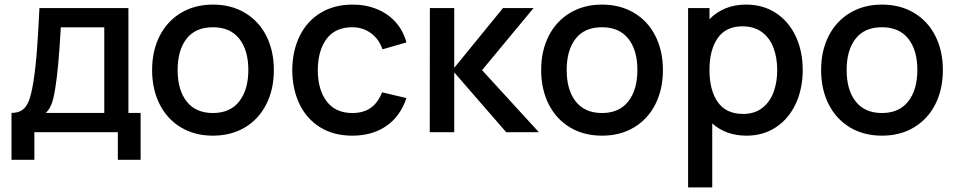

<svg xmlns="http://www.w3.org/2000/svg" viewBox="-20 -575 4160 835"><path d="M30 -84Q59.5 -84 77.2 -96.8Q95 -109.5 105.8 -137.2Q116.5 -165 124.5 -215Q134.5 -276 140.2 -350.8Q146 -425.5 151.5 -540H538.5V-84H591.5V120H492.5V0H129.5V120H30ZM433.5 -84V-456H244.5Q234 -272.5 221 -195.5Q214.5 -152 205.8 -126.8Q197 -101.5 179.5 -84Z M641.5 -270.5Q641.5 -354.5 674.5 -419Q707.5 -483.5 767.5 -519.2Q827.5 -555 906 -555Q985.5 -555 1045.8 -519Q1106 -483 1138.5 -418.2Q1171 -353.5 1171 -270.5Q1171 -186.5 1138.2 -121.8Q1105.5 -57 1045.5 -21Q985.5 15 906 15Q826.5 15 766.5 -21.2Q706.5 -57.5 674 -122.2Q641.5 -187 641.5 -270.5ZM1060 -270.5Q1060 -357 1020.5 -406.8Q981 -456.5 906 -456.5Q830 -456.5 791.2 -406.5Q752.5 -356.5 752.5 -270.5Q752.5 -183.5 792 -133.5Q831.5 -83.5 906 -83.5Q981 -83.5 1020.5 -134.2Q1060 -185 1060 -270.5Z M1251 -270Q1251.5 -353.5 1283.2 -418.2Q1315 -483 1374.2 -519Q1433.5 -555 1513.5 -555Q1572 -555 1620.2 -535Q1668.5 -515 1701.2 -478Q1734 -441 1747.5 -390.5L1643.5 -360.5Q1628 -405.5 1592.8 -431Q1557.5 -456.5 1512 -456.5Q1438 -456.5 1400.2 -405.8Q1362.5 -355 1362 -270Q1362.5 -184 1401 -133.8Q1439.5 -83.5 1512 -83.5Q1561 -83.5 1592.8 -106.2Q1624.5 -129 1641.5 -173.5L1747.5 -148.5Q1721 -69 1660 -27Q1599 15 1512 15Q1431 15 1372.2 -21.5Q1313.5 -58 1282.5 -122.5Q1251.5 -187 1251 -270Z M1955.5 0H1849L1849.5 -540H1955.5V-280L2167.5 -540H2300.5L2076.5 -270L2323.5 0H2181.5L1955.5 -260Z M2333.5 -270.5Q2333.5 -354.5 2366.5 -419Q2399.5 -483.5 2459.5 -519.2Q2519.5 -555 2598 -555Q2677.5 -555 2737.8 -519Q2798 -483 2830.5 -418.2Q2863 -353.5 2863 -270.5Q2863 -186.5 2830.2 -121.8Q2797.5 -57 2737.5 -21Q2677.5 15 2598 15Q2518.5 15 2458.5 -21.2Q2398.5 -57.5 2366 -122.2Q2333.5 -187 2333.5 -270.5ZM2752 -270.5Q2752 -357 2712.5 -406.8Q2673 -456.5 2598 -456.5Q2522 -456.5 2483.2 -406.5Q2444.5 -356.5 2444.5 -270.5Q2444.5 -183.5 2484 -133.5Q2523.5 -83.5 2598 -83.5Q2673 -83.5 2712.5 -134.2Q2752 -185 2752 -270.5Z M3471 -270.5Q3471 -189.5 3441 -124.5Q3411 -59.5 3355.5 -22.2Q3300 15 3226.5 15Q3137.5 15 3077.5 -38V240H2972.5V-540H3065.5V-491.5Q3095 -522 3135 -538.5Q3175 -555 3224.5 -555Q3299 -555 3354.8 -518.2Q3410.5 -481.5 3440.8 -416.8Q3471 -352 3471 -270.5ZM3360 -270.5Q3360 -325 3343.5 -368Q3327 -411 3293 -435.8Q3259 -460.5 3208.5 -460.5Q3137 -460.5 3101.2 -409.2Q3065.5 -358 3065.5 -270.5Q3065.5 -182 3101.8 -130.8Q3138 -79.5 3212 -79.5Q3260.5 -79.5 3293.8 -104.5Q3327 -129.5 3343.5 -172.5Q3360 -215.5 3360 -270.5Z M3551 -270.5Q3551 -354.5 3584 -419Q3617 -483.5 3677 -519.2Q3737 -555 3815.5 -555Q3895 -555 3955.2 -519Q4015.5 -483 4048 -418.2Q4080.5 -353.5 4080.5 -270.5Q4080.5 -186.5 4047.8 -121.8Q4015 -57 3955 -21Q3895 15 3815.5 15Q3736 15 3676 -21.2Q3616 -57.5 3583.5 -122.2Q3551 -187 3551 -270.5ZM3969.5 -270.5Q3969.5 -357 3930 -406.8Q3890.5 -456.5 3815.5 -456.5Q3739.5 -456.5 3700.8 -406.5Q3662 -356.5 3662 -270.5Q3662 -183.5 3701.5 -133.5Q3741 -83.5 3815.5 -83.5Q3890.5 -83.5 3930 -134.2Q3969.5 -185 3969.5 -270.5Z"/></svg>

Font: Hauora SemiBold
Style: Regular
Weight: 600
Designer: Wayne Shih
Foundry: WCYS
Version: Version 1.001